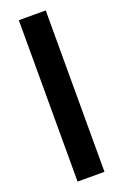

<svg xmlns="http://www.w3.org/2000/svg" viewBox="-151 -826 560 872"><g transform="rotate(-20 129.0 -390.0)"><path d="M64 -780V0H194V-780Z"/></g></svg>

Font: Jost SemiBold
Style: Regular
Weight: 600
Version: Version 3.710